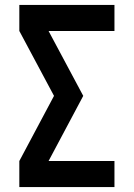

<svg xmlns="http://www.w3.org/2000/svg" viewBox="-20 -755 540 775"><path d="M58 0V-105L198 -368L58 -630V-735H442V-630H176L316 -368L176 -105H442V0Z"/></svg>

Font: Iosevka Extrabold
Style: Regular
Weight: 800
Monospace: yes
Designer: Belleve Invis
Foundry: Belleve Invis
Version: Version 32.5.0; ttfautohint (v1.8.4)